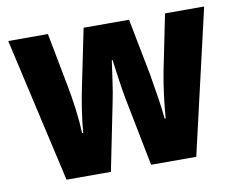

<svg xmlns="http://www.w3.org/2000/svg" viewBox="-65 -635 891 720"><g transform="rotate(-10 380.5 -275.0)"><path d="M404 -259Q397 -295 391 -338.5Q385 -382 381 -412H378Q373 -378 367 -334.5Q361 -291 354 -258L302 0H133L8 -550H159L198 -346Q206 -306 212.5 -256Q219 -206 221 -162H225Q228 -200 235 -247Q242 -294 251 -336L295 -550H468L510 -334Q517 -291 524.5 -244.5Q532 -198 535 -162H539Q542 -202 548 -249.5Q554 -297 562 -338L605 -550H754L627 0H455Z"/></g></svg>

Font: Noto Sans Lao Condensed ExtraBold
Style: Regular
Weight: 800
Width: 3
Designer: Monotype Design Team
Foundry: Monotype Imaging Inc.
Version: Version 2.003; ttfautohint (v1.8.4.7-5d5b)